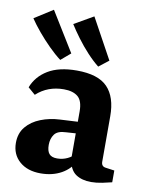

<svg xmlns="http://www.w3.org/2000/svg" viewBox="-78 -722 611 787"><g transform="rotate(10 227.5 -328.0)"><path d="M145 8Q90 8 57 -21Q24 -50 24 -98Q24 -138 46.5 -165Q69 -192 106 -206.5Q143 -221 185 -223L280 -228V-180L219 -176Q184 -175 171 -157Q158 -139 158 -113Q158 -88 168 -76Q178 -64 201 -64Q224 -64 244 -73.5Q264 -83 277 -99L287 -71Q268 -33 231 -12.5Q194 8 145 8ZM36 -331Q54 -378 99.5 -405.5Q145 -433 219 -433Q308 -433 347 -392.5Q386 -352 386 -272V-83Q386 -63 405 -61L441 -56V-7Q426 -3 401.5 2Q377 7 355 7Q317 7 292 -9.5Q267 -26 259 -69V-270Q259 -314 238.5 -331Q218 -348 180 -348Q147 -348 118.5 -337.5Q90 -327 66 -305ZM343 -496 302 -464Q278 -483 253.5 -509.5Q229 -536 207.5 -565Q186 -594 171 -618L251 -664ZM184 -498 144 -464Q120 -482 94 -508Q68 -534 45 -561.5Q22 -589 6 -613L83 -662Z"/></g></svg>

Font: Yrsa
Style: Bold
Weight: 700
Version: Version 2.004